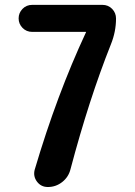

<svg xmlns="http://www.w3.org/2000/svg" viewBox="-20 -750 540 770"><path d="M390.6 -730.5Q414.1 -730.5 429.7 -714.4Q445.3 -698.2 445.3 -675.8Q445.3 -623 424.8 -572.3Q336.9 -351.6 262.7 -71.3Q254.9 -40 229.5 -20Q204.1 0 171.9 0Q144.5 0 128.4 -21.5Q112.3 -43 119.1 -69.3Q208 -370.1 324.2 -619.1Q324.2 -620.1 324.7 -620.1Q325.2 -620.1 325.2 -621.1Q325.2 -622.1 324.2 -622.1H109.4Q85.9 -622.1 70.3 -638.2Q54.7 -654.3 54.7 -676.3Q54.7 -698.2 70.3 -714.4Q85.9 -730.5 109.4 -730.5Z"/></svg>

Font: Rounded-X Mgen+ 1mn bold
Style: Bold
Weight: 700
Designer: [Source Han Sans]
Ryoko NISHIZUKA  (kana & ideographs); Paul D. Hunt (Latin, Greek & Cyrillic); Wenlong ZHANG  (bopomofo
Version: Version 1.059.20150602